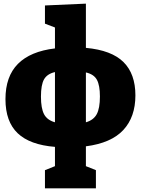

<svg xmlns="http://www.w3.org/2000/svg" viewBox="-20 -805 774 1055"><path d="M507 130V230H227V130L282 108V2Q144 -9 77 -73Q10 -137 10 -260Q10 -385 78.5 -454Q147 -523 282 -539V-654L227 -675V-775L452 -785V-542Q593 -529 658.5 -464Q724 -399 724 -281Q724 -162 657.5 -90.5Q591 -19 452 -1V108ZM205 -274Q205 -210 222 -177.5Q239 -145 282 -133V-409Q239 -399 222 -369Q205 -339 205 -274ZM529 -275Q529 -336 512.5 -366.5Q496 -397 452 -407V-133Q494 -145 511.5 -177.5Q529 -210 529 -275Z"/></svg>

Font: Bitter Black
Style: Regular
Weight: 900
Designer: Sol Matas, and Bitter project Authors
Foundry: Sol Matas
Version: Version 2.001